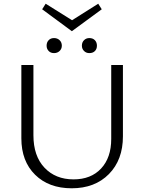

<svg xmlns="http://www.w3.org/2000/svg" viewBox="-20 -1008 777 1034"><path d="M528 -958 367 -840 207 -958 226 -988 368 -899 509 -988ZM231 -762Q231 -780 242 -791.5Q253 -803 271 -803Q289 -803 301 -791.5Q313 -780 313 -762Q313 -745 301 -733.5Q289 -722 271 -722Q253 -722 242 -733.5Q231 -745 231 -762ZM421 -762Q421 -780 432.5 -791.5Q444 -803 461 -803Q480 -803 491 -791.5Q502 -780 502 -762Q502 -744 491 -733Q480 -722 461 -722Q444 -722 432.5 -733.5Q421 -745 421 -762ZM579 -658H642V-274Q642 -147 566.5 -70.5Q491 6 366 6Q243 6 169 -67Q95 -140 95 -263V-658H160V-280Q160 -168 219.5 -105Q279 -42 376 -42Q470 -42 524.5 -100.5Q579 -159 579 -260Z"/></svg>

Font: EauTestSC Semilight
Style: Regular
Weight: 300
Designer: Christian Thalmann (Catharsis Fonts)
Version: Version 0.001;PS 000.001;hotconv 1.0.88;makeotf.lib2.5.64775